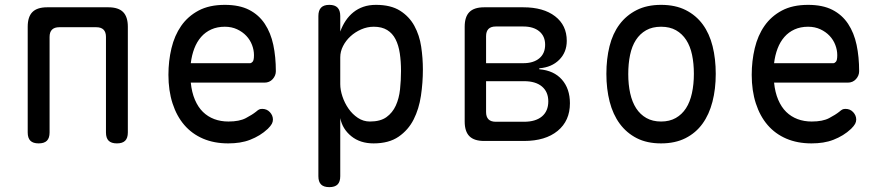

<svg xmlns="http://www.w3.org/2000/svg" viewBox="-20 -580 3640 790"><path d="M139 10Q116 10 105 -1Q94 -12 94 -35V-470Q94 -511 113.5 -530.5Q133 -550 174 -550H426Q467 -550 486.5 -530.5Q506 -511 506 -470V-35Q506 -12 495 -1Q484 10 461 10Q438 10 427 -1Q416 -12 416 -35V-428Q416 -448 406 -458Q396 -468 376 -468H224Q204 -468 194 -458Q184 -448 184 -428V-35Q184 -12 173 -1Q162 10 139 10Z M1059 -132Q1078 -132 1090.5 -118.5Q1103 -105 1103 -88Q1103 -79 1098.5 -70.5Q1094 -62 1082 -50Q1066 -35 1048 -24Q1030 -13 1009.5 -5Q989 3 966.5 6.5Q944 10 919 10Q861 10 815.5 -9.5Q770 -29 738.5 -65.5Q707 -102 690 -154.5Q673 -207 673 -272Q673 -329 685.5 -381.5Q698 -434 725.5 -473.5Q753 -513 797 -536.5Q841 -560 905 -560Q965 -560 1005 -539.5Q1045 -519 1069.5 -482Q1094 -445 1104.5 -395.5Q1115 -346 1115 -287Q1115 -269 1102 -254.5Q1089 -240 1068 -240H765Q769 -200 782 -169.5Q795 -139 815 -119.5Q835 -100 861.5 -90Q888 -80 920 -80Q965 -80 991.5 -94Q1018 -108 1033 -120Q1041 -127 1046 -129.5Q1051 -132 1059 -132ZM1009 -320Q1014 -320 1019.5 -326Q1025 -332 1025 -353Q1025 -374 1017 -395Q1009 -416 993.5 -432.5Q978 -449 955.5 -459.5Q933 -470 905 -470Q874 -470 849.5 -459Q825 -448 807.5 -428Q790 -408 779.5 -380.5Q769 -353 765 -320Z M1335 -560Q1358 -560 1369 -548.5Q1380 -537 1380 -514V-450Q1389 -475 1402.5 -495Q1416 -515 1434 -529.5Q1452 -544 1475 -552Q1498 -560 1527 -560Q1588 -560 1626 -536Q1664 -512 1685 -473.5Q1706 -435 1713 -388Q1720 -341 1720 -294Q1720 -240 1712 -186Q1704 -132 1682 -88.5Q1660 -45 1620 -17.5Q1580 10 1517 10Q1462 10 1425.5 -19.5Q1389 -49 1380 -94V145Q1380 168 1369 179Q1358 190 1335 190Q1312 190 1301 179Q1290 168 1290 145V-514Q1290 -537 1301 -548.5Q1312 -560 1335 -560ZM1518 -470Q1491 -470 1466 -459Q1441 -448 1422 -430.5Q1403 -413 1391.5 -390.5Q1380 -368 1380 -344V-234Q1380 -210 1389 -183Q1398 -156 1414 -133Q1430 -110 1452.5 -95Q1475 -80 1502 -80Q1545 -80 1570 -98Q1595 -116 1608.5 -145.5Q1622 -175 1626 -212.5Q1630 -250 1630 -288Q1630 -327 1625 -360.5Q1620 -394 1607.5 -418.5Q1595 -443 1573 -456.5Q1551 -470 1518 -470Z M1972 0Q1931 0 1911.5 -19.5Q1892 -39 1892 -80V-470Q1892 -511 1911.5 -530.5Q1931 -550 1972 -550H2133Q2216 -550 2264 -513Q2312 -476 2312 -412Q2312 -365 2281 -334Q2250 -303 2199 -299V-295Q2259 -290 2292 -252.5Q2325 -215 2325 -155Q2325 -83 2274.5 -41.5Q2224 0 2136 0ZM1980 -246V-119Q1980 -99 1990 -89Q2000 -79 2020 -79H2136Q2184 -79 2210 -101Q2236 -123 2236 -163Q2236 -202 2210 -224Q2184 -246 2136 -246ZM2020 -471Q2000 -471 1990 -461Q1980 -451 1980 -431V-320H2133Q2175 -320 2199 -340Q2223 -360 2223 -396Q2223 -431 2199 -451Q2175 -471 2133 -471Z M2700 10Q2642 10 2600 -11.5Q2558 -33 2530 -71Q2502 -109 2488.5 -161.5Q2475 -214 2475 -276Q2475 -338 2488 -390Q2501 -442 2529 -479.5Q2557 -517 2599.5 -538.5Q2642 -560 2700 -560Q2759 -560 2801.5 -538.5Q2844 -517 2871.5 -479.5Q2899 -442 2912 -390Q2925 -338 2925 -276Q2925 -214 2911.5 -161.5Q2898 -109 2870.5 -71Q2843 -33 2800.5 -11.5Q2758 10 2700 10ZM2700 -80Q2735 -80 2760.5 -94.5Q2786 -109 2802.5 -134.5Q2819 -160 2827 -196.5Q2835 -233 2835 -276Q2835 -319 2827.5 -354.5Q2820 -390 2803.5 -415.5Q2787 -441 2761.5 -455.5Q2736 -470 2700 -470Q2664 -470 2638.5 -455.5Q2613 -441 2596.5 -415.5Q2580 -390 2572.5 -354Q2565 -318 2565 -275Q2565 -232 2573 -196Q2581 -160 2597.5 -134.5Q2614 -109 2639.5 -94.5Q2665 -80 2700 -80Z M3459 -132Q3478 -132 3490.5 -118.5Q3503 -105 3503 -88Q3503 -79 3498.5 -70.5Q3494 -62 3482 -50Q3466 -35 3448 -24Q3430 -13 3409.5 -5Q3389 3 3366.5 6.5Q3344 10 3319 10Q3261 10 3215.5 -9.5Q3170 -29 3138.5 -65.5Q3107 -102 3090 -154.5Q3073 -207 3073 -272Q3073 -329 3085.5 -381.5Q3098 -434 3125.5 -473.5Q3153 -513 3197 -536.5Q3241 -560 3305 -560Q3365 -560 3405 -539.5Q3445 -519 3469.5 -482Q3494 -445 3504.5 -395.5Q3515 -346 3515 -287Q3515 -269 3502 -254.5Q3489 -240 3468 -240H3165Q3169 -200 3182 -169.5Q3195 -139 3215 -119.5Q3235 -100 3261.5 -90Q3288 -80 3320 -80Q3365 -80 3391.5 -94Q3418 -108 3433 -120Q3441 -127 3446 -129.5Q3451 -132 3459 -132ZM3409 -320Q3414 -320 3419.5 -326Q3425 -332 3425 -353Q3425 -374 3417 -395Q3409 -416 3393.5 -432.5Q3378 -449 3355.5 -459.5Q3333 -470 3305 -470Q3274 -470 3249.5 -459Q3225 -448 3207.5 -428Q3190 -408 3179.5 -380.5Q3169 -353 3165 -320Z"/></svg>

Font: Maple Mono
Style: Regular
Weight: 400
Monospace: yes
Designer: subframe7536
Version: Version 7.300